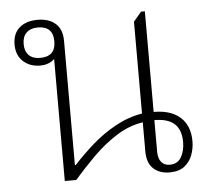

<svg xmlns="http://www.w3.org/2000/svg" viewBox="-45 -600 725 654"><g transform="rotate(-5 318.0 -273.5)"><path d="M151 3V-416L152 -415Q143 -406 130.5 -401Q118 -396 102 -396Q67 -396 44 -417Q21 -438 21 -475Q21 -512 44 -532Q67 -552 106 -552Q145 -552 167.5 -532Q190 -512 190 -473V-48H193Q225 -83 261.5 -115Q298 -147 341.5 -171Q385 -195 433 -203V-517L460 -549H473V-205Q532 -205 564 -176Q596 -147 596 -94Q596 -70 587.5 -47Q579 -24 560 -9.5Q541 5 509 5Q475 5 454 -14.5Q433 -34 433 -74V-173Q386 -166 342.5 -138.5Q299 -111 261 -73Q223 -35 190 3ZM104 -422Q157 -422 157 -474Q157 -526 105 -526Q80 -526 66 -512.5Q52 -499 52 -474Q52 -449 65.5 -435.5Q79 -422 104 -422ZM512 -21Q539 -21 551.5 -42.5Q564 -64 564 -94Q564 -136 541.5 -156.5Q519 -177 473 -177V-68Q473 -47 483 -34Q493 -21 512 -21Z"/></g></svg>

Font: Noto Serif Thai ExtraLight
Style: Regular
Weight: 250
Version: Version 2.001